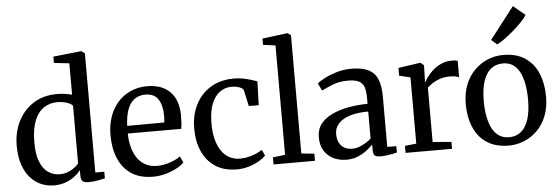

<svg xmlns="http://www.w3.org/2000/svg" viewBox="-53 -1035 3531 1214"><g transform="rotate(-5 1712.0 -428.0)"><path d="M246.5 11Q203.5 11 164.5 -5.2Q125.5 -21.5 95.8 -55Q66 -88.5 48.8 -139.5Q31.5 -190.5 31.5 -259.5Q31.5 -344.5 65.8 -413.2Q100 -482 163.5 -522.5Q227 -563 314.5 -563Q341.5 -563 365.8 -559.2Q390 -555.5 408.5 -550V-749.5L311.5 -760.5V-800.5L486 -819H491.5L512 -803.5V-47.5H569V-5.5Q549.5 -1 522.2 4.2Q495 9.5 466 9.5Q442 9.5 429 1.5Q416 -6.5 416 -36.5V-70Q400 -50 375.2 -31.2Q350.5 -12.5 318 -0.8Q285.5 11 246.5 11ZM286.5 -56Q315 -56 339 -65.2Q363 -74.5 381 -88Q399 -101.5 408.5 -114.5V-479.5Q401 -492 373 -501.8Q345 -511.5 311 -511.5Q263 -511.5 225.8 -487Q188.5 -462.5 166.8 -410.2Q145 -358 144.5 -274Q143.5 -196.5 162.8 -148.2Q182 -100 214.8 -78Q247.5 -56 286.5 -56Z M874.5 11Q792 11 737.2 -25Q682.5 -61 655.2 -125.5Q628 -190 628 -274Q628 -340 647.2 -393.2Q666.5 -446.5 701.2 -484.2Q736 -522 783 -542.2Q830 -562.5 885 -562.5Q977.5 -562.5 1029 -511.8Q1080.5 -461 1083 -365.5Q1083 -335.5 1081.8 -313.5Q1080.5 -291.5 1076.5 -275H738Q738.5 -227 749.5 -186.8Q760.5 -146.5 781.2 -117Q802 -87.5 833 -71.2Q864 -55 905 -55Q946.5 -55 988.8 -69.8Q1031 -84.5 1053.5 -102.5L1072 -62Q1054 -43.5 1023 -27Q992 -10.5 953.2 0.2Q914.5 11 874.5 11ZM738.5 -323.5 974 -324.5Q975 -334 975.8 -346.5Q976.5 -359 976.5 -368.5Q976.5 -431.5 951.8 -471Q927 -510.5 869 -510.5Q841.5 -510.5 818.5 -500.2Q795.5 -490 778.2 -468Q761 -446 750.8 -410.2Q740.5 -374.5 738.5 -323.5Z M1407 11Q1324.5 11 1269.5 -25.5Q1214.5 -62 1186.8 -125.2Q1159 -188.5 1159 -268Q1158.5 -329.5 1176.5 -382.8Q1194.5 -436 1230 -476.5Q1265.5 -517 1317 -540Q1368.5 -563 1435.5 -563Q1469.5 -563 1498 -557Q1526.5 -551 1548 -544Q1569.5 -537 1583 -532.5L1578.5 -381.5H1515.5L1493 -482.5Q1491.5 -491 1480.5 -497.8Q1469.5 -504.5 1453 -508.5Q1436.5 -512.5 1418 -512.5Q1375 -512.5 1341.8 -488Q1308.5 -463.5 1289.8 -415.8Q1271 -368 1270.5 -297Q1270 -236 1282 -190.5Q1294 -145 1315.5 -115Q1337 -85 1366.8 -70Q1396.5 -55 1431.5 -55Q1461 -55 1487.8 -61.8Q1514.5 -68.5 1536.2 -78.2Q1558 -88 1573 -98.5L1590.5 -60.5Q1574.5 -43.5 1545.8 -27Q1517 -10.5 1481 0.2Q1445 11 1407 11Z M1717 -54.5V-748.5L1638.5 -759V-799L1795 -819H1799L1820 -804.5V-54L1902 -45V0H1639V-45Z M2102 10.5Q2058.5 10.5 2021.5 -6.5Q1984.5 -23.5 1961.8 -58.5Q1939 -93.5 1939 -146.5Q1939 -196.5 1966.2 -231Q1993.5 -265.5 2040 -287Q2086.5 -308.5 2144.5 -319Q2202.5 -329.5 2264.5 -330V-368Q2264.5 -412 2255 -437.8Q2245.5 -463.5 2221.8 -475.2Q2198 -487 2154 -487Q2097.5 -487 2054.2 -469.2Q2011 -451.5 1986 -438.5L1962.5 -486Q1973.5 -496 2006.2 -513.8Q2039 -531.5 2084.8 -545.8Q2130.5 -560 2181.5 -560Q2249.5 -560 2289.8 -539.8Q2330 -519.5 2347.5 -476.8Q2365 -434 2365 -366.5V-48L2422.5 -47.5V-7Q2411.5 -4 2394 -0.5Q2376.5 3 2356.8 5.5Q2337 8 2320 8Q2293.5 8 2282.2 0Q2271 -8 2271 -36.5V-71Q2259 -58 2235 -38.5Q2211 -19 2177.2 -4.2Q2143.5 10.5 2102 10.5ZM2145 -55.5Q2173 -55.5 2206 -71Q2239 -86.5 2264.5 -109.5V-281Q2192.5 -281 2145 -265Q2097.5 -249 2073.8 -221.5Q2050 -194 2050 -158.5Q2050 -122.5 2062.5 -99.8Q2075 -77 2096.5 -66.2Q2118 -55.5 2145 -55.5Z M2477 0V-44.5L2549.5 -52.5V-472.5L2479 -490V-539L2614.5 -559H2620.5L2641 -542.5V-522L2638.5 -434L2641 -435Q2645 -444.5 2658.8 -464.2Q2672.5 -484 2695.2 -505.2Q2718 -526.5 2749.5 -541.2Q2781 -556 2820.5 -556Q2834.5 -556 2842.5 -554.5Q2850.5 -553 2856 -551.5V-445.5Q2850.5 -450 2836.2 -453.5Q2822 -457 2799.5 -457Q2761.5 -457 2733.8 -447.5Q2706 -438 2686.5 -424.5Q2667 -411 2653.5 -398.5V-53.5L2772 -44V0Z M2883 -274.5Q2883 -344.5 2904.8 -398Q2926.5 -451.5 2963.8 -488.2Q3001 -525 3047.8 -544Q3094.5 -563 3144 -563Q3230.5 -563 3285.5 -525Q3340.5 -487 3366.8 -422.5Q3393 -358 3393 -277.5Q3393 -207 3371.2 -153.2Q3349.5 -99.5 3312.2 -63Q3275 -26.5 3228.2 -7.8Q3181.5 11 3132 11Q3067.5 11 3020.2 -10.8Q2973 -32.5 2942.8 -71.2Q2912.5 -110 2897.8 -162Q2883 -214 2883 -274.5ZM3139 -41.5Q3183 -41.5 3214 -66.8Q3245 -92 3261.5 -142.5Q3278 -193 3278 -269Q3278 -319.5 3270.2 -363.5Q3262.5 -407.5 3246.2 -440.5Q3230 -473.5 3203.5 -491.8Q3177 -510 3139 -510Q3094.5 -510 3063 -485Q3031.5 -460 3014.8 -409.8Q2998 -359.5 2998 -283Q2998 -231.5 3006 -187.5Q3014 -143.5 3030.5 -110.8Q3047 -78 3074 -59.8Q3101 -41.5 3139 -41.5ZM3113.5 -633.5 3078 -664 3233.5 -865.5 3309 -803Q3298 -784.5 3274 -759.5Q3250 -734.5 3220.5 -708.8Q3191 -683 3162.8 -662.8Q3134.5 -642.5 3115 -633.5Z"/></g></svg>

Font: Merriweather 36pt
Style: Regular
Weight: 400
Designer: Eben Sorkin
Foundry: Eben Sorkin
Version: Version 2.100